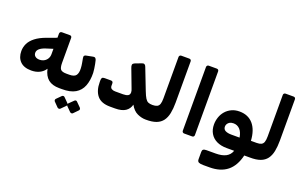

<svg xmlns="http://www.w3.org/2000/svg" viewBox="-106 -1256 3197 2009"><g transform="rotate(20 1492.5 -251.5)"><path d="M544 6Q466 6 421 -30.5Q376 -67 360 -143Q336 -106 296.5 -86.5Q257 -67 205 -67Q123 -67 81 -109.5Q39 -152 39 -224Q39 -267 58 -307Q77 -347 121.5 -382Q166 -417 240 -444L347 -483V-529Q347 -540 354 -546.5Q361 -553 372 -553H461Q471 -553 476.5 -546.5Q482 -540 482 -530V-254Q482 -198 499 -180Q516 -162 563 -162H589Q596 -162 600 -157Q604 -152 604 -146V-22Q604 6 574 6ZM247 -203Q276 -203 298.5 -215.5Q321 -228 334 -250Q347 -272 347 -300V-360L268 -335Q226 -321 204 -301.5Q182 -282 182 -257Q182 -232 199.5 -217.5Q217 -203 247 -203Z M574 6Q567 6 563 1.5Q559 -3 559 -10V-133Q559 -162 589 -162H596Q651 -162 670 -188.5Q689 -215 686 -267Q685 -294 679.5 -323Q674 -352 670 -376Q667 -395 674 -401.5Q681 -408 691 -410L767 -425Q783 -428 791.5 -419.5Q800 -411 803 -397Q807 -382 811.5 -358.5Q816 -335 819.5 -310Q823 -285 824 -265Q826 -181 802 -119.5Q778 -58 722.5 -25.5Q667 7 574 6ZM629 204Q623 210 614 209.5Q605 209 598 203L550 154Q544 148 543.5 139Q543 130 550 123L598 75Q605 68 614 68Q623 68 629 75L677 123Q684 130 684.5 139.5Q685 149 678 155ZM769 204Q763 210 754 209.5Q745 209 738 203L689 154Q683 148 682.5 138.5Q682 129 689 123L738 75Q745 68 753.5 68Q762 68 768 75L816 123Q823 130 823.5 139.5Q824 149 817 155Z M1110 6Q1011 6 966 -48.5Q921 -103 921 -199V-222Q922 -239 928.5 -247Q935 -255 957 -255H1024Q1037 -255 1043.5 -249Q1050 -243 1050 -229V-205Q1050 -182 1066 -172Q1082 -162 1106 -162H1194Q1229 -162 1248 -172.5Q1267 -183 1267 -210Q1267 -220 1264 -230Q1261 -240 1255 -255L1181 -451Q1173 -471 1175 -484Q1177 -497 1193 -505L1269 -534Q1286 -541 1297 -535Q1308 -529 1314 -512L1406 -275Q1425 -226 1440 -202Q1455 -178 1473.5 -170Q1492 -162 1521 -162Q1536 -162 1536 -147V-24Q1536 6 1506 6Q1461 6 1413.5 -15.5Q1366 -37 1333 -97Q1321 -48 1280.5 -21Q1240 6 1165 6Z M1506 6Q1491 6 1491 -9V-132Q1491 -162 1521 -162Q1552 -162 1571 -171Q1590 -180 1598 -202.5Q1606 -225 1606 -266V-727Q1606 -737 1612.5 -743.5Q1619 -750 1629 -750H1718Q1729 -750 1735 -743.5Q1741 -737 1741 -727V-268Q1741 -201 1730.5 -149Q1720 -97 1694 -62Q1668 -27 1622.5 -10Q1577 7 1506 6Z M1935 5Q1925 5 1918.5 -1.5Q1912 -8 1912 -18V-727Q1912 -737 1918.5 -743.5Q1925 -750 1935 -750H2024Q2035 -750 2041 -743.5Q2047 -737 2047 -727V-18Q2047 -8 2041 -1.5Q2035 5 2024 5Z M2235 247Q2202 247 2185.5 239Q2169 231 2169 206V124Q2169 105 2179.5 97Q2190 89 2215 89H2316Q2386 89 2429 66.5Q2472 44 2489 -4H2406Q2340 -4 2293 -27Q2246 -50 2221 -92.5Q2196 -135 2196 -191Q2196 -233 2209.5 -272.5Q2223 -312 2249.5 -342.5Q2276 -373 2314.5 -391.5Q2353 -410 2402 -410Q2499 -410 2555 -345.5Q2611 -281 2618 -162H2682Q2697 -162 2697 -147V-24Q2697 6 2667 6H2605Q2576 128 2501.5 187.5Q2427 247 2305 247ZM2404 -153H2495Q2485 -213 2456 -242.5Q2427 -272 2386 -272Q2361 -272 2344.5 -263Q2328 -254 2319.5 -239.5Q2311 -225 2311 -210Q2311 -179 2336.5 -166Q2362 -153 2404 -153Z M2667 6Q2652 6 2652 -9V-132Q2652 -162 2682 -162Q2713 -162 2732 -171Q2751 -180 2759 -202.5Q2767 -225 2767 -266V-727Q2767 -737 2773.5 -743.5Q2780 -750 2790 -750H2879Q2890 -750 2896 -743.5Q2902 -737 2902 -727V-268Q2902 -201 2891.5 -149Q2881 -97 2855 -62Q2829 -27 2783.5 -10Q2738 7 2667 6Z"/></g></svg>

Font: Rubik
Style: Bold Italic
Weight: 700
Italic angle: -12°
Designer: Hubert and Fischer
Foundry: Hubert and Fischer
Version: Version 2.300;gftools[0.9.30]